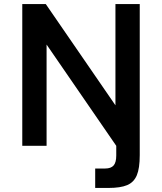

<svg xmlns="http://www.w3.org/2000/svg" viewBox="-20 -720 800 948"><path d="M450 112H499Q528 112 541 97Q554 82 554 48V0L210 -500V0H90V-700H206L550 -200V-700H670V46Q670 111 655.5 145.5Q641 180 608 194Q575 208 515 208H450Z"/></svg>

Font: .
Style: 
Weight: 500
Designer: A.Korolkova, Vitaly Kuzmin
Foundry: ParaType Ltd
Version: Version 1.000; Glyphs 3.2, build 3192.0